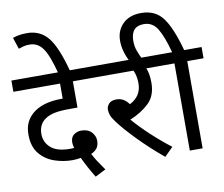

<svg xmlns="http://www.w3.org/2000/svg" viewBox="-97 -1016 1396 1195"><g transform="rotate(-10 601.0 -419.0)"><path d="M413 58 480 24Q455 -11 438.5 -36.5Q422 -62 410 -86Q432 -95 446.5 -112.5Q461 -130 461 -162Q461 -191 438.5 -215.5Q416 -240 373 -240Q348 -240 327 -225Q306 -210 306 -176Q306 -161 312 -141Q302 -140 287 -140Q205 -140 165.5 -174.5Q126 -209 126 -262Q126 -324 173 -355Q198 -371 233 -378Q268 -385 327 -385H376V-551H534V-622H0V-551H295V-456H290Q166 -456 102 -401Q76 -379 61 -347.5Q46 -316 46 -272Q46 -196 83 -151Q120 -106 176 -87Q232 -68 287 -68Q316 -68 342 -73Q354 -46 373 -11Q392 24 413 58Z M296 -615H371Q328 -776 278 -836Q228 -896 147 -896Q95 -896 56 -882L80 -809Q94 -814 110.5 -818.5Q127 -823 150 -823Q201 -823 233 -778.5Q265 -734 296 -615Z M861 12 915 -42Q851 -91 791.5 -146.5Q732 -202 687 -254Q760 -284 808 -330Q856 -376 856 -458Q856 -516 840 -551H944V-622H520V-551H759Q776 -516 776 -468Q776 -387 701 -349Q670 -393 624 -393Q590 -393 575 -376Q560 -359 560 -340Q560 -323 566 -305Q572 -287 595 -256Q630 -209 701 -135.5Q772 -62 861 12Z M744 -615H824Q810 -644 800 -671.5Q790 -699 790 -733Q790 -825 872 -825Q927 -825 957.5 -775.5Q988 -726 1016 -622H929V-551H1018V0H1099V-551H1202V-622H1092Q1053 -766 1005 -831Q957 -896 868 -896Q793 -896 751 -854Q709 -812 709 -748Q709 -685 744 -615Z"/></g></svg>

Font: Noto Sans Devanagari
Style: Regular
Weight: 400
Designer: Jelle Bosma - Monotype Design Team
Foundry: Monotype Imaging Inc.
Version: Version 1.901